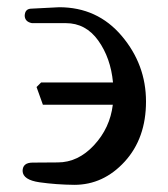

<svg xmlns="http://www.w3.org/2000/svg" viewBox="-20 -500 466 531"><path d="M185.5 11.2Q135.7 10.7 89.6 4.2Q43.5 -2.4 42.5 -26.9Q42.5 -50.3 70.3 -50.3L139.6 -50.8Q195.8 -50.8 240 -98.4Q284.2 -146 292 -210.4H98.6L81.1 -259.3L93.8 -272H292.5Q286.1 -339.8 251.7 -387.9Q217.3 -436 162.1 -436H68.4Q49.3 -439.5 48.3 -456.1Q48.8 -476.1 67.4 -476.1L143.6 -480Q249.5 -480 316.7 -400.6Q383.8 -321.3 383.8 -219.2Q383.8 -117.7 325 -53.2Q266.1 11.2 185.5 11.2Z"/></svg>

Font: Almanac
Style: Regular
Weight: 400
Designer: Eden's Almanac
Version: Version 3.501;March 28, 2021;FontCreator 13.0.0.2683 64-bit